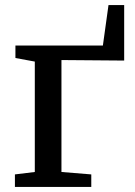

<svg xmlns="http://www.w3.org/2000/svg" viewBox="-20 -733 530 753"><path d="M38.5 0V-49L116.5 -58.5V-491.5L40.5 -505.5V-554.5H383.5L405.5 -713H467V-495.5L221 -497.5V-58.5L338 -49V0Z"/></svg>

Font: Merriweather 20pt
Style: Regular
Weight: 400
Version: Version 2.100